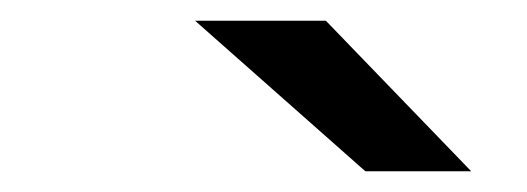

<svg xmlns="http://www.w3.org/2000/svg" viewBox="-20 -671 508 185"><path d="M294 -651 434 -506H332L168 -651Z"/></svg>

Font: Sarpanch Medium
Style: Regular
Weight: 500
Designer: Manushi Parikh (Devanagari and Latin), Jyotish Sonowal (Devanagari)
Foundry: Indian Type Foundry
Version: Version 2.004;PS 1.0;hotconv 1.0.78;makeotf.lib2.5.61930; tt